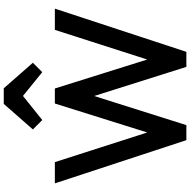

<svg xmlns="http://www.w3.org/2000/svg" viewBox="-15 -997 1012 1022"><g transform="rotate(-90 491.0 -486.0)"><path d="M256 0 26 -700H139L312 -161H282L451 -700H531L700 -161H670L843 -700H956L726 0H646L476 -538H506L336 0ZM363 -767 313 -817 449 -972H532L668 -817L618 -767L454 -900L528 -899Z"/></g></svg>

Font: Outfit Thin Medium
Style: Regular
Weight: 500
Version: Version 1.100;gftools[0.9.27]